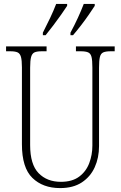

<svg xmlns="http://www.w3.org/2000/svg" viewBox="-20 -951 618 981"><path d="M287 10Q199 10 145.5 -42Q92 -94 92 -214V-607Q92 -643 87 -660.5Q82 -678 69.5 -683.5Q57 -689 33 -689H11V-714H218V-689H193Q169 -689 156.5 -683.5Q144 -678 139 -660Q134 -642 134 -605V-210Q134 -111 177 -66.5Q220 -22 291 -22Q349 -22 384.5 -48.5Q420 -75 436 -117.5Q452 -160 452 -207V-606Q452 -643 447.5 -660.5Q443 -678 430 -683.5Q417 -689 393 -689H368V-714H566V-689H545Q521 -689 508 -683.5Q495 -678 490.5 -660Q486 -642 486 -605V-205Q486 -145 464 -96.5Q442 -48 398 -19Q354 10 287 10ZM340 -784Q361 -823 378 -860Q395 -897 408 -931H464V-921Q453 -904 434.5 -877Q416 -850 394 -821.5Q372 -793 353 -771H340ZM199 -784Q219 -823 236.5 -860Q254 -897 267 -931H323V-921Q312 -904 293 -877Q274 -850 252.5 -821.5Q231 -793 213 -771H199Z"/></svg>

Font: Noto Serif Tamil Condensed ExtraLight
Style: Italic
Weight: 200
Width: 3
Italic angle: -12°
Designer: Indian Type Foundry, Tom Grace, and the Monotype Design Team
Foundry: Monotype Imaging Inc.
Version: Version 2.003; ttfautohint (v1.8.4.7-5d5b)